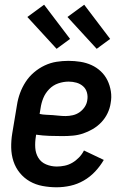

<svg xmlns="http://www.w3.org/2000/svg" viewBox="-20 -786 540 814"><path d="M220 8Q190 8 160.5 2.5Q131 -3 106.5 -17Q82 -31 64 -53Q46 -75 37 -102.5Q28 -130 27.5 -160.5Q27 -191 32 -221L52 -341Q56 -367 65 -391.5Q74 -416 88.5 -438.5Q103 -461 124 -479Q145 -497 169.5 -508.5Q194 -520 219.5 -524Q245 -528 270 -528Q296 -528 321 -524Q346 -520 368 -510Q390 -500 407.5 -483.5Q425 -467 435.5 -445.5Q446 -424 450 -399Q454 -374 449 -348Q446 -327 436 -306Q426 -285 410 -268Q394 -251 373.5 -239Q353 -227 332 -220Q311 -213 289 -211Q267 -209 245 -209Q217 -209 189 -210Q161 -211 133 -215L132 -207Q128 -183 129.5 -159.5Q131 -136 142.5 -117Q154 -98 175.5 -89Q197 -80 221 -80Q237 -80 254 -83.5Q271 -87 286.5 -96Q302 -105 315 -118.5Q328 -132 336 -148L420 -108Q405 -82 383.5 -59Q362 -36 335 -20.5Q308 -5 278.5 1.5Q249 8 220 8ZM258 -294Q273 -294 288.5 -297.5Q304 -301 317 -310Q330 -319 339 -332.5Q348 -346 350 -361Q353 -378 348.5 -394Q344 -410 332 -420.5Q320 -431 304 -435.5Q288 -440 271 -440Q249 -440 227 -432.5Q205 -425 188.5 -408Q172 -391 163.5 -370Q155 -349 152 -327L148 -303Q161 -300 175 -299.5Q189 -299 203 -298Q217 -297 230.5 -295.5Q244 -294 258 -294ZM390 -579 266 -714 337 -766 447 -621ZM220 -579 96 -714 167 -766 277 -621Z"/></svg>

Font: Iosevka Curly Semibold
Style: Italic
Weight: 600
Italic angle: -9°
Monospace: yes
Designer: Belleve Invis
Foundry: Belleve Invis
Version: Version 22.1.2; ttfautohint (v1.8.4)